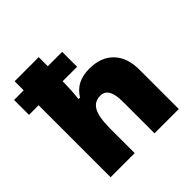

<svg xmlns="http://www.w3.org/2000/svg" viewBox="-197 -917 1075 1075"><g transform="rotate(-45 340.0 -380.0)"><path d="M76.2 -569.8H0V-688H76.2V-759.8H267.1V-688H380.9V-569.8H266.1V-549.8Q266.1 -531.7 263.7 -494.1Q261.2 -456.5 258.8 -436H270Q296.9 -478 333.7 -496.1Q370.6 -514.2 420.9 -514.2Q513.2 -514.2 564.7 -460.9Q616.2 -407.7 616.2 -312V0H423.8V-252.9Q423.8 -363.8 357.9 -363.8Q311 -363.8 289.1 -324.2Q267.1 -284.7 267.1 -192.9V0H76.2Z"/></g></svg>

Font: Open Sans ExtBd
Style: Bold
Weight: 800
Foundry: Ascender Corporation
Version: Version 1.10